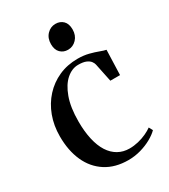

<svg xmlns="http://www.w3.org/2000/svg" viewBox="-179 -802 794 900"><g transform="rotate(-30 218.0 -352.0)"><path d="M246.5 11Q175 11 124.8 -21.2Q74.5 -53.5 48.5 -111.2Q22.5 -169 22.5 -246Q22.5 -304.5 41 -354.2Q59.5 -404 93.5 -441.2Q127.5 -478.5 173.8 -499.2Q220 -520 276 -520Q308.5 -520 335.8 -513Q363 -506 383.2 -498.2Q403.5 -490.5 415 -488.5L410.5 -354H358L337.5 -453Q336 -461 329 -470.8Q322 -480.5 306.8 -487.2Q291.5 -494 264 -494Q230.5 -494 200.5 -468Q170.5 -442 151.8 -390.5Q133 -339 133 -263Q133 -208 142.8 -165.2Q152.5 -122.5 171.2 -93.2Q190 -64 217 -48.8Q244 -33.5 278 -33.5Q301.5 -33.5 325.5 -39.2Q349.5 -45 370 -54.5Q390.5 -64 404 -74L415 -53.5Q399.5 -37.5 372.8 -22.5Q346 -7.5 313.2 1.8Q280.5 11 246.5 11ZM259 -578.5Q235 -578.5 218.8 -594.5Q202.5 -610.5 202.5 -641Q202.5 -673.5 221.8 -693.5Q241 -713.5 267.5 -713.5H268.5Q292.5 -713.5 308.8 -697.8Q325 -682 325 -651Q325 -619 305.8 -598.8Q286.5 -578.5 260 -578.5Z"/></g></svg>

Font: Merriweather 144pt
Style: Regular
Weight: 400
Version: Version 2.100